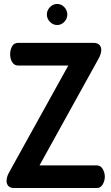

<svg xmlns="http://www.w3.org/2000/svg" viewBox="-20 -947 560 967"><path d="M52 0Q32 0 22.5 -10Q13 -20 13 -36Q13 -57 27 -81L324 -617H71Q52 -617 41.5 -634Q31 -651 31 -674Q31 -695 40.5 -713Q50 -731 71 -731H451Q471 -731 480.5 -721Q490 -711 490 -696Q490 -675 475 -649L179 -114H467Q487 -114 497.5 -95.5Q508 -77 508 -57Q508 -37 497.5 -18.5Q487 0 467 0ZM268 -821Q247 -821 231.5 -837Q216 -853 216 -874Q216 -895 231.5 -911Q247 -927 268 -927Q289 -927 304 -911Q319 -895 319 -874Q319 -853 304 -837Q289 -821 268 -821Z"/></svg>

Font: Dosis ExtraLight
Style: Bold
Weight: 700
Version: Version 3.001; ttfautohint (v1.8.2)